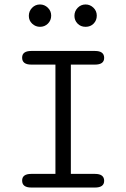

<svg xmlns="http://www.w3.org/2000/svg" viewBox="-20 -839 565 859"><path d="M159 -819Q179 -819 194 -804.5Q209 -790 209 -769Q209 -748 194.5 -733.5Q180 -719 159 -719Q139 -719 124 -733Q109 -747 109 -768Q109 -789 123.5 -804Q138 -819 159 -819ZM313 -768Q313 -789 327.5 -804Q342 -819 363 -819Q383 -819 398 -804.5Q413 -790 413 -769Q413 -748 399 -733.5Q385 -719 363 -719Q341 -719 327 -733.5Q313 -748 313 -768ZM79 -31Q79 -61 120 -61H228V-550H120Q79 -550 79 -581Q79 -611 120 -611H405Q446 -611 446 -580Q446 -550 405 -550H297V-61H405Q446 -61 446 -30Q446 0 405 0H120Q79 0 79 -31Z"/></svg>

Font: CMU Typewriter Text
Style: Regular
Weight: 500
Monospace: yes
Version: Version 0.7.0